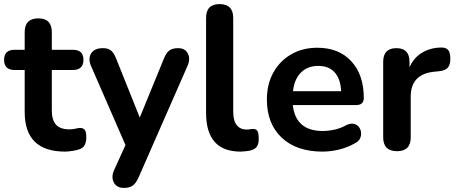

<svg xmlns="http://www.w3.org/2000/svg" viewBox="-27 -733 2234 941"><path d="M292 10Q94 10 94 -184V-390H45Q-7 -390 -7 -440Q-7 -489 45 -489H94V-575Q94 -643 161 -643Q227 -643 227 -575V-489H330Q382 -489 382 -440Q382 -390 330 -390H227V-191Q227 -145 247.5 -122Q268 -99 314 -99Q330 -99 343.5 -102.5Q357 -106 367 -106Q379 -106 387.5 -97.5Q396 -89 396 -61Q396 -39 389 -24Q382 -9 364 -2Q351 3 329 6.5Q307 10 292 10Z M581 188Q545 188 531 161.5Q517 135 532 101L588 -22L419 -410Q404 -445 419.5 -471Q435 -497 478 -497Q502 -497 516.5 -486Q531 -475 543 -444L658 -157L776 -445Q788 -475 803.5 -486Q819 -497 846 -497Q880 -497 893.5 -471Q907 -445 892 -410L652 137Q639 166 623 177Q607 188 581 188Z M1152 10Q983 10 983 -180V-645Q983 -713 1049 -713Q1116 -713 1116 -645V-186Q1116 -141 1133.5 -119.5Q1151 -98 1182 -98Q1190 -98 1198 -99.5Q1206 -101 1213 -101Q1228 -101 1234.5 -91.5Q1241 -82 1241 -52Q1241 -25 1230 -12Q1219 1 1194 6Q1187 7 1175 8.5Q1163 10 1152 10Z M1553 10Q1426 10 1353.5 -58.5Q1281 -127 1281 -245Q1281 -321 1313 -378Q1345 -435 1400.5 -467Q1456 -499 1528 -499Q1634 -499 1695 -432.5Q1756 -366 1756 -253Q1756 -218 1718 -218H1408Q1422 -91 1555 -91Q1583 -91 1614 -98Q1645 -105 1673 -121Q1698 -132 1715.5 -123.5Q1733 -115 1739.5 -97Q1746 -79 1740 -60Q1734 -41 1711 -30Q1678 -11 1636.5 -0.5Q1595 10 1553 10ZM1409 -286H1645Q1642 -346 1613.5 -378Q1585 -410 1533 -410Q1480 -410 1447.5 -377Q1415 -344 1409 -286Z M1919 8Q1851 8 1851 -60V-430Q1851 -497 1916 -497Q1980 -497 1980 -430V-403Q1999 -448 2039.5 -473.5Q2080 -499 2134 -500Q2157 -501 2168.5 -489Q2180 -477 2180 -446Q2181 -419 2169 -403Q2157 -387 2125 -384L2106 -382Q1986 -372 1986 -260V-60Q1986 8 1919 8Z"/></svg>

Font: Chiron GoRound TC SB
Style: Regular
Weight: 500
Designer: Ryoko NISHIZUKA 西塚涼子 (kana, bopomofo & ideographs); Paul D. Hunt (Latin, Greek & Cyrillic); Sandoll Communications 산돌커뮤니
Foundry: Adobe
Version: Version 1.000;hotconv 1.1.1;makeotfexe 2.6.0